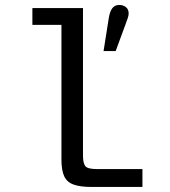

<svg xmlns="http://www.w3.org/2000/svg" viewBox="-20 -740 672 760"><path d="M342.8 0Q297 0 270.9 -9.6Q244.7 -19.1 234 -42.6Q223.2 -66 223.2 -109.1V-641.5H108.2V-708H308.5V-125.1Q308.5 -93.4 318 -82.1Q327.5 -70.8 363 -70.8H543.8V0ZM389.9 -537.9 410.8 -669.5Q415 -695.3 424.9 -707.9Q434.7 -720.4 452.1 -720.4Q467.2 -720.4 478.2 -712Q489.3 -703.5 489.3 -686.3Q489.3 -679.6 486.2 -669.8Q483.1 -660 476.3 -642.2L437.9 -537.9Z"/></svg>

Font: Atkinson Hyperlegible Mono ExtraLight
Style: Regular
Weight: 200
Monospace: yes
Designer: Elliott Scott, Megan Eiswerth, Linus Boman, Theodore Petrosky, Letters from Sweden
Foundry: Applied Design Works, Letters from Sweden
Version: Version 2.001